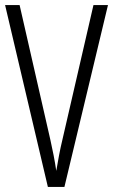

<svg xmlns="http://www.w3.org/2000/svg" viewBox="-20 -785 444 754"><path d="M404 -765H347L225 -236C215 -195 208 -155 201 -114C195 -155 187 -195 178 -235L57 -765H0L168 -51H233Z"/></svg>

Font: Noto Sans Tamil UI ExtraCondensed Light
Style: Regular
Weight: 300
Width: 2
Designer: Jelle Bosma - Monotype Design Team
Foundry: Monotype Imaging Inc.
Version: Version 2.004